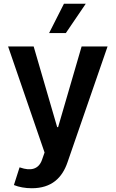

<svg xmlns="http://www.w3.org/2000/svg" viewBox="-20 -793 615 1021"><path d="M149 208C255 208 311 152 339 70L552 -546H414L289 -117H284L159 -546H23L217 18L203 58C185 108 142 117 88 98L84 97L54 191C81 202 114 208 149 208ZM241 -617H330L436 -773H320Z"/></svg>

Font: Wafeq Semi Bold
Style: Regular
Weight: 600
Designer: Rasmus Andersson & Azza Alameddine
Foundry: Google & TypeTogether
Version: Version 3.000;January 28, 2025;FontCreator 15.0.0.3014 64-bi